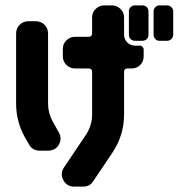

<svg xmlns="http://www.w3.org/2000/svg" viewBox="-20 -695 665 715"><path d="M625 -566Q625 -556 618 -549.5Q611 -543 602 -543H574Q565 -543 558.5 -549.5Q552 -556 552 -566V-653Q552 -662 558.5 -668.5Q565 -675 574 -675H602Q611 -675 618 -668.5Q625 -662 625 -653ZM533 -566Q533 -556 526.5 -549.5Q520 -543 510 -543H483Q473 -543 466.5 -549.5Q460 -556 460 -566V-653Q460 -662 466.5 -668.5Q473 -675 483 -675H510Q520 -675 526.5 -668.5Q533 -662 533 -653ZM515 -485Q515 -466 502 -453Q489 -440 470 -440H455Q442 -440 442 -427V-268Q442 -192 399 -127L327 -20Q315 0 289 0H256Q229 0 216 -24Q203 -48 218 -71L300 -193Q323 -228 323 -268V-427Q323 -440 310 -440H260Q241 -440 227.5 -453Q214 -466 214 -485V-513Q214 -532 227.5 -545Q241 -558 260 -558H310Q323 -558 323 -571V-630Q323 -649 336.5 -662Q350 -675 369 -675H396Q415 -675 428.5 -662Q442 -649 442 -630V-566Q442 -549 454 -537Q466 -525 483 -525H502Q507 -525 511 -520.5Q515 -516 515 -511ZM199 -202Q212 -179 199 -156Q186 -134 159 -134H128Q101 -134 88 -157L72 -185Q40 -243 40 -309V-570Q40 -590 53.5 -603Q67 -616 86 -616H113Q132 -616 145.5 -603Q159 -590 159 -570V-309Q159 -274 176 -243Z"/></svg>

Font: Monomaniac One
Style: Regular
Weight: 400
Version: Version 1.000; ttfautohint (v1.8.3)